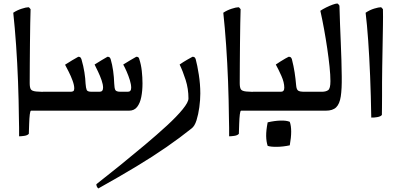

<svg xmlns="http://www.w3.org/2000/svg" viewBox="-20 -626 2254 1086"><path d="M55 -554Q76 -568 102 -576.5Q128 -585 141 -585Q145 -585 153 -574Q152 -543 151 -492.5Q150 -442 149.5 -382.5Q149 -323 148.5 -264Q148 -205 148 -156Q148 -132 154 -121.5Q160 -111 184.5 -108.5Q209 -106 263 -106V0H156Q151 0 148.5 21Q146 42 145 72.5Q144 103 143 131Q135 140 117 142.5Q99 145 88 145Q88 121 88 96.5Q88 72 87 47Q86 -57 82 -164Q78 -271 71 -371Q64 -471 55 -554Z M768 -291Q778 -261 782 -225Q786 -189 786 -154Q786 -112 779 -77Q772 -42 755.5 -21Q739 0 710 0H223V-107H380Q389 -107 394.5 -110.5Q400 -114 400 -126Q400 -144 390.5 -170Q381 -196 368.5 -220.5Q356 -245 348 -260Q368 -273 389 -285.5Q410 -298 423 -305Q432 -305 435.5 -300.5Q439 -296 441 -290Q452 -252 457.5 -217Q463 -182 464 -153Q466 -127 470.5 -117Q475 -107 498 -107H543Q563 -107 563 -130Q563 -148 554.5 -172.5Q546 -197 534.5 -221Q523 -245 515 -261Q535 -274 555.5 -286Q576 -298 588 -305Q597 -305 600.5 -301Q604 -297 606 -291Q615 -261 620 -225Q625 -189 626 -154Q627 -128 632 -117.5Q637 -107 662 -107H703Q722 -107 722 -130Q722 -148 714.5 -172.5Q707 -197 696.5 -221Q686 -245 677 -261Q698 -274 718 -286Q738 -298 751 -305Q760 -305 763.5 -301Q767 -297 768 -291Z M1063 101Q998 153 921.5 206Q845 259 750.5 316Q656 373 536 440Q525 430 525 416Q589 366 660 308.5Q731 251 799.5 193.5Q868 136 924 84.5Q980 33 1013 -7.5Q1046 -48 1046 -69Q1046 -124 1030 -174Q1014 -224 996 -261Q1016 -275 1038.5 -288Q1061 -301 1069 -305Q1078 -305 1081.5 -301Q1085 -297 1087 -291Q1096 -258 1104.5 -204Q1113 -150 1113 -97Q1113 -61 1107.5 -20Q1102 21 1091.5 54.5Q1081 88 1063 101Z M1243 -554Q1264 -568 1290 -576.5Q1316 -585 1329 -585Q1333 -585 1341 -574Q1340 -543 1339 -492.5Q1338 -442 1337.5 -382.5Q1337 -323 1336.5 -264Q1336 -205 1336 -156Q1336 -132 1342 -121.5Q1348 -111 1372.5 -108.5Q1397 -106 1451 -106V0H1344Q1339 0 1336.5 21Q1334 42 1333 72.5Q1332 103 1331 131Q1323 140 1305 142.5Q1287 145 1276 145Q1276 121 1276 96.5Q1276 72 1275 47Q1274 -57 1270 -164Q1266 -271 1259 -371Q1252 -471 1243 -554Z M1696 -107H1750V0H1411V-107H1569Q1588 -107 1588 -130Q1588 -160 1571.5 -197Q1555 -234 1540 -261Q1550 -268 1565 -277.5Q1580 -287 1594 -295Q1608 -303 1613 -305Q1622 -305 1625.5 -301Q1629 -297 1631 -291Q1641 -252 1646.5 -216Q1652 -180 1655 -144Q1657 -118 1668 -112.5Q1679 -107 1696 -107ZM1494 199Q1486 175 1485.5 143.5Q1485 112 1494 66Q1533 57 1566.5 56Q1600 55 1619 63Q1635 108 1619 196Q1582 204 1546.5 204.5Q1511 205 1494 199Z M1710 0V-107H1800Q1823 -107 1836 -116Q1849 -125 1849 -167Q1849 -201 1844 -249Q1839 -297 1831 -351.5Q1823 -406 1813 -461Q1803 -516 1792 -565Q1805 -574 1824 -583.5Q1843 -593 1861 -599.5Q1879 -606 1887 -606Q1893 -606 1900 -594Q1903 -486 1907.5 -386Q1912 -286 1913 -193Q1914 -123 1907.5 -80.5Q1901 -38 1881.5 -19Q1862 0 1823 0Z M2146 -574Q2147 -535 2146 -479Q2145 -423 2144 -363Q2143 -303 2142 -249.5Q2141 -196 2141 -161Q2141 -124 2141 -83.5Q2141 -43 2140.5 -13Q2140 17 2140 24Q2134 33 2113.5 36.5Q2093 40 2080 39Q2078 -85 2073.5 -195.5Q2069 -306 2062.5 -397.5Q2056 -489 2048 -554Q2072 -570 2097 -577.5Q2122 -585 2134 -585Q2138 -585 2146 -574Z"/></svg>

Font: Ruwudu Medium
Style: Regular
Weight: 500
Designer: Becca Hirsbrunner Spalinger
Foundry: SIL International
Version: Version 3.000